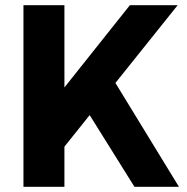

<svg xmlns="http://www.w3.org/2000/svg" viewBox="-20 -720 721 740"><path d="M100.8 -222.8 480.6 -700H664.8L207.4 -128.7ZM70.4 -700H228.3V0H70.4ZM288.9 -335.2 409.7 -425.1 669.7 0H498.2Z"/></svg>

Font: Pathway Extreme 8pt Thin
Style: Regular
Weight: 100
Version: Version 1.001;gftools[0.9.26]